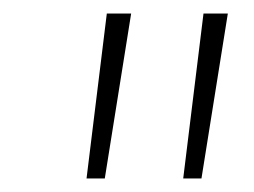

<svg xmlns="http://www.w3.org/2000/svg" viewBox="-20 -702 376 284"><path d="M108 -438 138 -682H174L135 -438ZM251 -438 281 -682H317L278 -438Z"/></svg>

Font: Fira Sans UltraLight
Style: Italic
Weight: 200
Italic angle: -8°
Designer: Carrois Corporate & Edenspiekermann AG
Foundry: Carrois Corporate GbR & Edenspiekermann AG
Version: Version 4.203;PS 004.203;hotconv 1.0.88;makeotf.lib2.5.64775